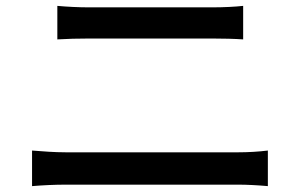

<svg xmlns="http://www.w3.org/2000/svg" viewBox="-20 -683 1040 653"><path d="M175 -663V-549C207 -551 246 -552 282 -552H703C737 -552 779 -551 807 -549V-663C780 -660 741 -658 703 -658H281C248 -658 208 -660 175 -663ZM89 -171V-50C125 -53 166 -55 203 -55H791C819 -55 858 -53 891 -50V-171C859 -167 823 -165 791 -165H203C166 -165 126 -168 89 -171Z"/></svg>

Font: Noto Sans HK Medium
Style: Regular
Weight: 500
Designer: Ryoko NISHIZUKA 西塚涼子 (kana, bopomofo & ideographs); Paul D. Hunt (Latin, Greek & Cyrillic); Sandoll Communications 산돌커뮤니
Foundry: Adobe
Version: Version 2.002;hotconv 1.0.116;makeotfexe 2.5.65601